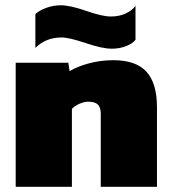

<svg xmlns="http://www.w3.org/2000/svg" viewBox="-20 -714 655 734"><path d="M407.2 -527.8Q371.6 -527.8 307.6 -549.3Q243.7 -570.8 215.8 -570.8Q155.3 -570.8 115.2 -530.8V-660.2Q130.4 -674.3 157.2 -684.1Q184.1 -693.8 212.9 -693.8Q248 -693.8 309.6 -672.4Q371.1 -650.9 403.8 -650.9Q435.5 -650.9 460.4 -662.4Q485.4 -673.8 498 -691.9V-562Q487.8 -547.9 462.4 -537.8Q437 -527.8 407.2 -527.8ZM40 0V-474.1H241.2L246.1 -441.9Q274.4 -459.5 319.6 -471.7Q364.7 -483.9 413.1 -483.9Q499.5 -483.9 539.8 -439.9Q580.1 -396 580.1 -304.2V0H365.2V-278.8Q365.2 -303.7 354 -314.5Q342.8 -325.2 316.9 -325.2Q301.3 -325.2 283.4 -317.1Q265.6 -309.1 254.9 -297.9V0Z"/></svg>

Font: Kanit ExtraBold
Style: Regular
Weight: 800
Designer: Katatrad Team
Foundry: CadsonDemak
Version: Version 1.000;PS 001.000;hotconv 1.0.88;makeotf.lib2.5.64775